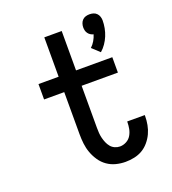

<svg xmlns="http://www.w3.org/2000/svg" viewBox="-140 -872 880 985"><g transform="rotate(-20 300.0 -379.5)"><path d="M450 -564 409 -602Q422 -614 431.5 -630Q441 -646 446 -663Q438 -665 430.5 -669.5Q423 -674 417.5 -681.5Q412 -689 410 -697.5Q408 -706 408 -715Q408 -725 411.5 -735.5Q415 -746 422.5 -753.5Q430 -761 440 -764Q450 -767 461 -767Q472 -767 482 -764Q492 -761 499.5 -753.5Q507 -746 510.5 -735.5Q514 -725 514 -715Q514 -694 510 -673Q506 -652 498 -632.5Q490 -613 478 -595.5Q466 -578 450 -564ZM377 8Q351 8 325.5 1.5Q300 -5 278.5 -20Q257 -35 242 -57Q227 -79 218 -103.5Q209 -128 206 -154Q203 -180 203 -206V-436H93V-520H203V-735H298V-520H496V-436H298V-206Q298 -192 299 -178Q300 -164 303.5 -150Q307 -136 312.5 -123Q318 -110 327 -99Q336 -88 349.5 -82Q363 -76 377 -76Q395 -76 412 -85Q429 -94 438.5 -110Q448 -126 451.5 -144.5Q455 -163 455 -181V-184H551V-179Q551 -155 546.5 -131Q542 -107 532 -85.5Q522 -64 506 -45Q490 -26 469.5 -14Q449 -2 425 3Q401 8 377 8Z"/></g></svg>

Font: Iosevka Medium Extended
Style: Regular
Weight: 500
Width: 7
Monospace: yes
Designer: Belleve Invis
Foundry: Belleve Invis
Version: Version 32.5.0; ttfautohint (v1.8.4)